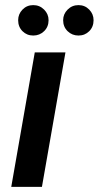

<svg xmlns="http://www.w3.org/2000/svg" viewBox="-20 -731 386 751"><path d="M24 0 116 -526H236L144 0ZM110 -592Q85 -592 68 -609Q51 -626 51 -652Q51 -676 68 -693.5Q85 -711 110 -711Q135 -711 152.5 -693.5Q170 -676 170 -652Q170 -626 152.5 -609Q135 -592 110 -592ZM287 -592Q262 -592 244.5 -609Q227 -626 227 -652Q227 -676 244.5 -693.5Q262 -711 287 -711Q312 -711 329 -693.5Q346 -676 346 -652Q346 -626 329 -609Q312 -592 287 -592Z"/></svg>

Font: DM Sans 9pt SemiBold
Style: Italic
Weight: 600
Italic angle: -10°
Version: Version 4.004;gftools[0.9.30]